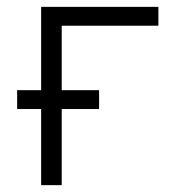

<svg xmlns="http://www.w3.org/2000/svg" viewBox="-20 -540 540 560"><path d="M100 0V-222H30V-277H100V-520H442V-465H160V-277H269V-222H160V0Z"/></svg>

Font: Iosevka Custom Light
Style: Regular
Weight: 300
Monospace: yes
Designer: Belleve Invis
Foundry: Belleve Invis
Version: Version 27.3.5